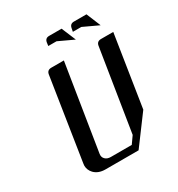

<svg xmlns="http://www.w3.org/2000/svg" viewBox="-137 -638 677 730"><g transform="rotate(-30 201.5 -273.5)"><path d="M53.2 -52.7Q53.2 -55.2 54.2 -62L109.9 -420.9Q112.8 -438 130.9 -438H186L126 -62Q124 -48.3 132.8 -39.6Q141.6 -30.8 157.2 -30.8H249L271 -62L328.1 -420.9Q331.1 -438 349.1 -438H402.8L354 -125L261.2 0H116.2Q85 0 67.4 -18.1Q53.2 -33.2 53.2 -52.7ZM270 -515.1 272.9 -529.8Q275.9 -546.9 293 -546.9H348.1L374 -483.9L307.1 -515.1ZM162.1 -515.1 164.1 -529.8Q167 -546.9 184.1 -546.9H238.8L265.1 -483.9L198.2 -515.1Z"/></g></svg>

Font: Hhenum
Style: Italic
Weight: 400
Designer: T. Christopher White
Version: Version 1.0